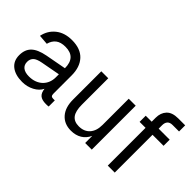

<svg xmlns="http://www.w3.org/2000/svg" viewBox="-62 -1168 1638 1638"><g transform="rotate(45 757.0 -349.0)"><path d="M226 12Q143 12 95 -25.5Q47 -63 47 -132Q47 -200 86.5 -238.5Q126 -277 214 -294L402 -329Q402 -462 276 -462Q220 -462 188.5 -437.5Q157 -413 145 -367L56 -374Q71 -449 128.5 -495.5Q186 -542 276 -542Q379 -542 432.5 -484.5Q486 -427 486 -326V-107Q486 -89 492.5 -81.5Q499 -74 514 -74H535V0Q530 1 521.5 1.5Q513 2 503 2Q455 2 431.5 -17.5Q408 -37 403 -82Q383 -40 334 -14Q285 12 226 12ZM234 -62Q274 -62 305 -74Q336 -86 357.5 -107Q379 -128 390.5 -156.5Q402 -185 402 -218V-256L230 -224Q176 -214 155.5 -193.5Q135 -173 135 -140Q135 -102 161 -82Q187 -62 234 -62Z M814 12Q734 12 687 -41Q640 -94 640 -189V-530H724V-212Q724 -134 751.5 -98Q779 -62 836 -62Q899 -62 935 -102Q971 -142 971 -214V-530H1055V0H975V-86Q953 -38 912 -13Q871 12 814 12Z M1248 0V-456H1176V-530H1248V-578Q1248 -637 1282 -673.5Q1316 -710 1388 -710H1472V-636H1394Q1362 -636 1347 -619Q1332 -602 1332 -572V-530H1465V-456H1332V0Z"/></g></svg>

Font: Geist
Style: Regular
Weight: 400
Designer: Basement.studio, Andrés Briganti, Mateo Zaragoza
Foundry: Basement.studio, Vercel, Andrés Briganti, Guido Ferreyra, Mateo Zaragoza
Version: Version 1.401